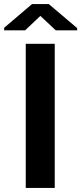

<svg xmlns="http://www.w3.org/2000/svg" viewBox="-52 -927 400 947"><path d="M218 0H75V-711H218ZM328.5 -777.5H223L147 -848.5L72 -777.5H-31.5V-790L106 -907H188.5L328.5 -788.5Z"/></svg>

Font: Roberto Sans
Style: Bold
Weight: 700
Designer: Google (font) & Cristiano Sobral (main changes)
Version: Version 1.000;October 12, 2021;FontCreator 14.0.0.2814 64-bi